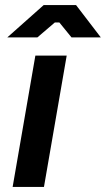

<svg xmlns="http://www.w3.org/2000/svg" viewBox="-20 -740 419 760"><path d="M30 0H154L244 -520H120ZM379 -592 281 -720H153L9 -592H128L197 -651H215L263 -592Z"/></svg>

Font: Fixel Display 20240404 SemiBold
Style: Italic
Weight: 600
Italic angle: -10°
Designer: AlfaBravo + MacPaw
Foundry: Kyrylo Tkachov, Marchela Mozhyna, Serhii Makarenko, Maria Weinstein, Zakhar Kryvoshyya
Version: Version 1.211;Glyphs 3.2 (3225)